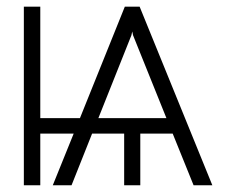

<svg xmlns="http://www.w3.org/2000/svg" viewBox="-20 -550 704 570"><path d="M492.7 -153.3H396.5V0H348.6V-153.3H253.4L192.4 0H136.7L198.7 -153.3H99.6V0H50.8V-530.3H99.6V-199.2H217.3L350.6 -530.3H394.5L610.4 0H554.7ZM474.1 -199.2 375 -445.3 372.6 -456.5 370.1 -445.3 272 -199.2Z"/></svg>

Font: Pretendard Std ExtraLight
Style: Regular
Weight: 200
Designer: Base glyphs from Inter by Rasmus Andersson; Hangeul glyphs from Noto Sans CJK(Source Han Sans) by Jang Soo-young and Kan
Foundry: Kil Hyung-jin
Version: Version 1.309